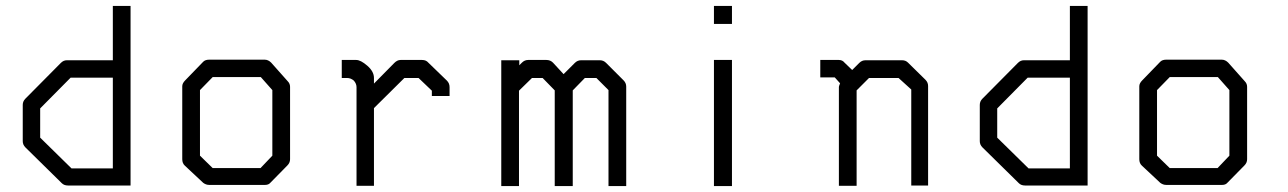

<svg xmlns="http://www.w3.org/2000/svg" viewBox="-20 -679 4360 650"><path d="M422 -51H210Q197 -51 189 -59L66 -180Q57 -189 57 -201V-324Q57 -336 66 -345L186 -466Q195 -475 206 -475H362V-659H422ZM362 -109V-416H219L116 -312V-213L222 -109Z M657 -374V-152L700 -110H862L902 -152V-374L863 -418H700ZM607 -407 668 -470Q675 -477 688 -477H876Q888 -477 898 -467L954 -404Q962 -396 962 -385V-140Q962 -128 953 -119L895 -60Q889 -53 877.5 -53H874H688Q677.5 -53 668 -60L606 -118Q597 -126 597 -140V-387Q597 -397 607 -407Z M1246 -313V-50H1187V-384Q1187 -395.5 1178 -406Q1167.5 -415 1155 -415H1137V-476H1186Q1201 -476 1223.5 -456.5Q1246 -437 1246 -415V-396L1315 -466Q1325 -476 1336 -476H1409Q1422.5 -476 1430 -467L1493 -406Q1502 -397 1502 -384V-354H1442V-372L1397 -415H1349Z M1919 -373V-49H1858V-373L1817 -415H1781L1737 -372V-49H1677V-475H1738V-458L1747 -467Q1756 -476 1768 -476H1830Q1843 -476 1852 -467L1888 -428L1926 -466Q1935 -475 1947 -475H2011Q2023 -475 2032 -466L2091 -407Q2100 -398 2100 -386V-49H2040V-374L1999 -415H1960Z M2397 -659H2458V-598H2397ZM2397 -476H2458V-49H2397Z M2865 -442 2889 -466Q2898 -475 2910 -475H3034Q3046 -475 3054 -467L3113 -409Q3122 -400 3122 -388V-51H3065V-376L3022 -415H2922L2880 -373V-50H2820V-385Q2820 -387 2824 -397L2806 -417H2757V-476H2820Q2832 -476 2839 -467Z M3662 -51H3450Q3437 -51 3429 -59L3306 -180Q3297 -189 3297 -201V-324Q3297 -336 3306 -345L3426 -466Q3435 -475 3446 -475H3602V-659H3662ZM3602 -109V-416H3459L3356 -312V-213L3462 -109Z M3897 -374V-152L3940 -110H4102L4142 -152V-374L4103 -418H3940ZM3847 -407 3908 -470Q3915 -477 3928 -477H4116Q4128 -477 4138 -467L4194 -404Q4202 -396 4202 -385V-140Q4202 -128 4193 -119L4135 -60Q4129 -53 4117.5 -53H4114H3928Q3917.5 -53 3908 -60L3846 -118Q3837 -126 3837 -140V-387Q3837 -397 3847 -407Z"/></svg>

Font: 3270 Nerd Font Mono
Style: Regular
Weight: 400
Monospace: yes
Version: Version 3.0.1;Nerd Fonts 3.0.0